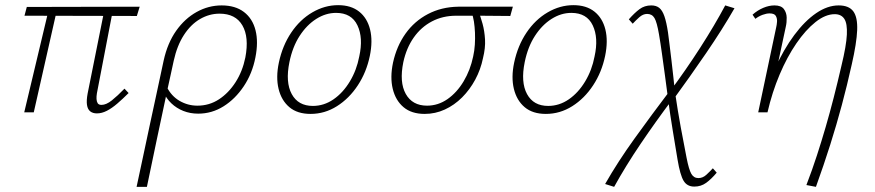

<svg xmlns="http://www.w3.org/2000/svg" viewBox="-20 -436 3397 745"><path d="M356 4Q340 4 330 -4Q320 -12 317.5 -29Q315 -46 320 -73L387 -407H420L356 -74Q354 -62 354.5 -52Q355 -42 359 -35.5Q363 -29 374 -29Q392 -29 414 -46.5Q436 -64 463 -92L479 -75Q456 -52 435 -34Q414 -16 394.5 -6Q375 4 356 4ZM74 0 171 -407H203L111 0ZM511 -374 75 -375 84 -409 522 -410Z M510 289Q524 226 536 167.5Q548 109 561 50Q574 -9 587 -70.5Q600 -132 615 -201Q630 -269 663.5 -316.5Q697 -364 743 -389.5Q789 -415 840 -415Q893 -415 926.5 -389.5Q960 -364 971.5 -318.5Q983 -273 971 -213Q959 -151 926 -101.5Q893 -52 847.5 -23.5Q802 5 749 5Q718 5 691.5 -5.5Q665 -16 645 -35Q625 -54 614 -80L627 -99Q645 -63 677 -44.5Q709 -26 746 -26Q792 -26 829.5 -50.5Q867 -75 894 -117Q921 -159 932 -213Q947 -292 920.5 -337.5Q894 -383 832 -383Q792 -383 756 -362Q720 -341 693.5 -300Q667 -259 654 -200Q648 -171 642.5 -147Q637 -123 630.5 -92.5Q624 -62 614 -15Q604 32 588.5 105Q573 178 550 289Z M1185 6Q1134 6 1103 -20Q1072 -46 1061 -91Q1050 -136 1062 -193Q1076 -259 1110 -309.5Q1144 -360 1192 -388Q1240 -416 1292 -416Q1342 -416 1373.5 -391Q1405 -366 1416 -321.5Q1427 -277 1415 -219Q1402 -156 1368.5 -105Q1335 -54 1287.5 -24Q1240 6 1185 6ZM1194 -25Q1237 -25 1274 -50.5Q1311 -76 1337.5 -120Q1364 -164 1374 -217Q1390 -289 1367 -337.5Q1344 -386 1284 -386Q1244 -386 1207 -362.5Q1170 -339 1142.5 -296.5Q1115 -254 1103 -195Q1087 -117 1112 -71Q1137 -25 1194 -25Z M1628 6Q1577 6 1546 -20Q1515 -46 1504 -91Q1493 -136 1505 -193Q1519 -257 1553.5 -305.5Q1588 -354 1640.5 -381.5Q1693 -409 1758 -410H1970L1960 -374Q1898 -375 1842 -375Q1786 -375 1750 -375Q1698 -375 1656 -353Q1614 -331 1585.5 -290.5Q1557 -250 1545 -195Q1529 -117 1554.5 -71.5Q1580 -26 1637 -26Q1680 -26 1716.5 -51.5Q1753 -77 1779 -120.5Q1805 -164 1816 -217Q1821 -239 1822.5 -263Q1824 -287 1823 -309.5Q1822 -332 1819 -352Q1816 -372 1810 -386L1836 -393Q1845 -371 1852.5 -343.5Q1860 -316 1862 -283Q1864 -250 1854 -210Q1845 -166 1824 -127Q1803 -88 1773 -58Q1743 -28 1706 -11Q1669 6 1628 6Z M2098 6Q2047 6 2016 -20Q1985 -46 1974 -91Q1963 -136 1975 -193Q1989 -259 2023 -309.5Q2057 -360 2105 -388Q2153 -416 2205 -416Q2255 -416 2286.5 -391Q2318 -366 2329 -321.5Q2340 -277 2328 -219Q2315 -156 2281.5 -105Q2248 -54 2200.5 -24Q2153 6 2098 6ZM2107 -25Q2150 -25 2187 -50.5Q2224 -76 2250.5 -120Q2277 -164 2287 -217Q2303 -289 2280 -337.5Q2257 -386 2197 -386Q2157 -386 2120 -362.5Q2083 -339 2055.5 -296.5Q2028 -254 2016 -195Q2000 -117 2025 -71Q2050 -25 2107 -25Z M2674 288Q2646 288 2632.5 265.5Q2619 243 2609 183Q2601 134 2590.5 71Q2580 8 2572 -54Q2566 -101 2560 -144.5Q2554 -188 2548.5 -228Q2543 -268 2537 -303Q2529 -350 2519.5 -366Q2510 -382 2491 -382Q2475 -382 2460.5 -369Q2446 -356 2435 -344L2420 -361Q2442 -386 2461.5 -400.5Q2481 -415 2507 -415Q2526 -415 2538 -405.5Q2550 -396 2558 -373Q2566 -350 2572 -310Q2575 -287 2578.5 -259Q2582 -231 2585.5 -201Q2589 -171 2592.5 -139.5Q2596 -108 2599 -79Q2610 -5 2621.5 58Q2633 121 2644 176Q2653 222 2662.5 238.5Q2672 255 2690 255Q2707 255 2721 242Q2735 229 2746 217L2761 234Q2740 259 2720 273.5Q2700 288 2674 288ZM2363 289 2328 278Q2377 192 2442.5 101Q2508 10 2577 -81L2588 -49Q2524 36 2465.5 122.5Q2407 209 2363 289ZM2592 -49 2580 -82Q2641 -164 2697 -251Q2753 -338 2794 -415L2830 -404Q2783 -322 2720 -230Q2657 -138 2592 -49Z M3109 282Q3132 222 3150 166.5Q3168 111 3184 56Q3200 1 3215 -57.5Q3230 -116 3245 -181Q3264 -259 3266 -302Q3268 -345 3256 -363Q3244 -381 3219 -381Q3183 -381 3144.5 -350.5Q3106 -320 3070 -267.5Q3034 -215 3005 -146.5Q2976 -78 2958 0H2929Q2952 -93 2986.5 -169Q3021 -245 3062 -300Q3103 -355 3147 -385Q3191 -415 3234 -415Q3274 -415 3291 -392Q3308 -369 3306 -319Q3304 -269 3285 -186Q3267 -105 3246.5 -28.5Q3226 48 3201.5 125.5Q3177 203 3146 289ZM2922 0 2992 -331Q2994 -339 2995 -351.5Q2996 -364 2990.5 -374Q2985 -384 2966 -384Q2954 -384 2939 -378.5Q2924 -373 2911 -363L2900 -379Q2919 -396 2941.5 -405.5Q2964 -415 2985 -415Q3011 -415 3021.5 -401Q3032 -387 3032.5 -368Q3033 -349 3029 -332L2958 0Z"/></svg>

Font: Ysabeau ExtraLight
Style: Italic
Weight: 250
Italic angle: -12°
Version: Version 2.000;gftools[0.9.27.dev2+g8671c4b]